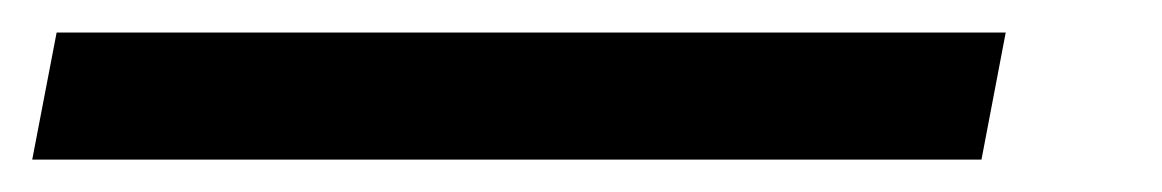

<svg xmlns="http://www.w3.org/2000/svg" viewBox="-27 -20 714 118"><path d="M7.8 0H591.1L576.2 78.1H-7.2Z"/></svg>

Font: Monoid
Style: Italic
Weight: 400
Width: 4
Italic angle: -11°
Monospace: yes
Version: Version 0.61